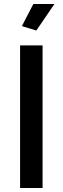

<svg xmlns="http://www.w3.org/2000/svg" viewBox="-20 -936 312 956"><path d="M80 0V-710H192V0ZM161 -784 89 -806 146 -916H251Z"/></svg>

Font: Oxford Sans SemiBold
Style: Regular
Weight: 600
Designer: Matt McInerney, Pablo Impallari, Rodrigo Fuenzalida
Foundry: Matt McInerney, Pablo Impallari, Rodrigo Fuenzalida
Version: Version 3.000g; ttfautohint (v1.5) -l 8 -r 28 -G 28 -x 14 -D